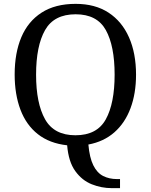

<svg xmlns="http://www.w3.org/2000/svg" viewBox="-20 -745 782 995"><path d="M559 230Q506 230 455.5 210Q405 190 370 141.5Q335 93 328 8Q237 -2 176.5 -49.5Q116 -97 86 -176.5Q56 -256 56 -359Q56 -470 90.5 -552Q125 -634 195.5 -679.5Q266 -725 372 -725Q473 -725 542.5 -679.5Q612 -634 648.5 -551.5Q685 -469 685 -358Q685 -261 656.5 -184.5Q628 -108 573 -59.5Q518 -11 438 4Q444 72 463.5 111.5Q483 151 514.5 167Q546 183 586 183H602V230ZM371 -44Q483 -44 528.5 -127Q574 -210 574 -358Q574 -507 528.5 -589Q483 -671 372 -671Q260 -671 213.5 -589Q167 -507 167 -358Q167 -210 213.5 -127Q260 -44 371 -44Z"/></svg>

Font: Noto Naskh Arabic UI
Style: Regular
Weight: 400
Designer: Monotype Design Team, David Williams, Mohamad Dakak and Nizar Qandah
Foundry: Monotype Imaging Inc.
Version: Version 2.014